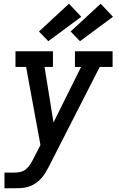

<svg xmlns="http://www.w3.org/2000/svg" viewBox="-20 -805 640 1030"><path d="M4 205V121H55Q71 121 88.5 117.5Q106 114 119.5 102.5Q133 91 142.5 76Q152 61 160 45V43Q161 43 161 43Q161 43 161 43L197 -27L120 -446H63V-530H264V-446H219L267 -148L415 -446H382V-530H584V-446H515L246 81Q245 84 243.5 86Q242 88 241 90V91Q232 108 221.5 125Q211 142 197 156.5Q183 171 166 181.5Q149 192 130 197.5Q111 203 92.5 204Q74 205 55 205ZM409 -584 359 -636 520 -785 586 -715ZM239 -584 189 -636 350 -785 416 -715Z"/></svg>

Font: Iosevka Slab MdExObl
Style: Regular
Weight: 500
Width: 7
Italic angle: -9°
Monospace: yes
Designer: Belleve Invis
Foundry: Belleve Invis
Version: Version 11.1.1; ttfautohint (v1.8.3)